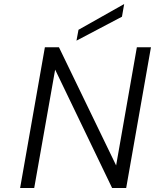

<svg xmlns="http://www.w3.org/2000/svg" viewBox="-20 -934 770 954"><path d="M586 -851 360 -732 370 -786 597 -914ZM607 0H537L254 -588L150 0H80L203 -699H273L557 -112L660 -699H730Z"/></svg>

Font: Fz Poppins Light
Style: Italic
Weight: 300
Italic angle: -10°
Designer: Ninad Kale (Devanagari), Jonny Pinhorn (Latin)
Foundry: Indian Type Foundry
Version: Vit hóa bi Vntype.Com & FontZin.Com